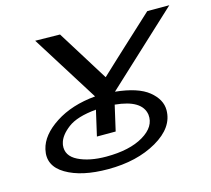

<svg xmlns="http://www.w3.org/2000/svg" viewBox="-102 -817 1055 959"><g transform="rotate(-15 425.0 -338.0)"><path d="M157 -695 285 -693 450 -428Q476 -452 526 -499Q576 -546 581 -550L736 -693H850L476 -346Q593 -334 647 -290Q701 -246 701 -191Q701 -101 597 -41Q493 19 344 19Q207 19 127 -28.5Q47 -76 66 -158Q82 -228 166.5 -283Q251 -338 374 -349ZM158 -165Q156 -159 156 -156Q149 -101 206.5 -72.5Q264 -44 351 -44Q472 -44 543.5 -86.5Q615 -129 608 -192Q596 -271 458 -284L428 -153H331L361 -284Q261 -275 214 -239Q167 -203 158 -165Z"/></g></svg>

Font: Coval
Style: Book Italic
Weight: 350
Foundry: Context Ltd
Version: Version 001.000